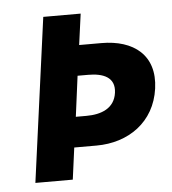

<svg xmlns="http://www.w3.org/2000/svg" viewBox="-41 -503 485 542"><g transform="rotate(-5 201.5 -232.5)"><path d="M168 -176 183 -291H213C255 -291 290 -278 284 -234C278 -190 240 -176 198 -176ZM207 -465H101L38 0H144L156 -90H219C310 -90 385 -142 398 -236C411 -330 349 -377 258 -377H195Z"/></g></svg>

Font: Hussar Tani
Style: Kurs
Weight: 700
Foundry: Cannot Into Space Fonts
Version: Version 0.92